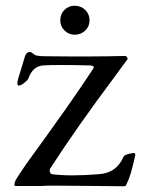

<svg xmlns="http://www.w3.org/2000/svg" viewBox="-20 -646 506 669"><path d="M190 -575Q190 -597 204.5 -611.5Q219 -626 240 -626Q262 -626 277 -611.5Q292 -597 292 -575Q292 -554 277 -539.5Q262 -525 240 -525Q220 -525 205 -539.5Q190 -554 190 -575ZM324 -39Q386 -43 410 -99Q414 -109 446 -113Q449 -113 450.5 -110.5Q452 -108 451 -104Q436 -34 423 -9Q422 -8 421 -5Q420 -2 419.5 -0.5Q419 1 417 2Q415 3 413 3Q377 3 256 1.5Q135 0 127 2H34Q28 2 31 -8L34 -17Q37 -24 71 -74Q235 -299 305 -407Q311 -417 294 -418Q170 -421 130 -418Q94 -415 79 -373Q77 -367 65 -357.5Q53 -348 46 -348Q36 -348 44 -374Q66 -448 68 -453Q74 -465 84 -465Q89 -465 101 -455Q108 -450 142 -450Q297 -448 416 -451Q420 -451 423 -446Q426 -441 424 -439Q418 -432 382 -382Q248 -203 155 -59Q152 -54 154 -47Q156 -40 161 -39Q223 -31 324 -39Z"/></svg>

Font: EB Garamond
Style: SC
Weight: 400
Version: Version 000.010